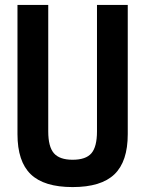

<svg xmlns="http://www.w3.org/2000/svg" viewBox="-20 -750 590 780"><path d="M275 10Q159 10 105 -42Q51 -94 51 -205V-730H176V-216Q176 -154 199 -127.5Q222 -101 275 -101Q329 -101 351.5 -127.5Q374 -154 374 -216V-730H499V-205Q499 -94 445 -42Q391 10 275 10Z"/></svg>

Font: M PLUS Code Latin SemiExpanded SemiBold
Style: Regular
Weight: 600
Width: 6
Designer: Coji Morishita
Foundry: UNDERFOREST DESIGN
Version: Version 1.002; ttfautohint (v1.8.3)